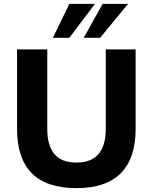

<svg xmlns="http://www.w3.org/2000/svg" viewBox="-20 -960 786 991"><path d="M375 11Q220 11 144 -66Q68 -143 68 -295V-705H224V-294Q224 -209 260.5 -165Q297 -121 375 -121Q451 -121 488.5 -165Q526 -209 526 -294V-705H680V-295Q680 -143 603.5 -66Q527 11 375 11ZM253 -765 338 -940H470L338 -765ZM412 -765 510 -940H641L497 -765Z"/></svg>

Font: Mulish ExtraLight ExtraBold
Style: Regular
Weight: 800
Version: Version 3.603